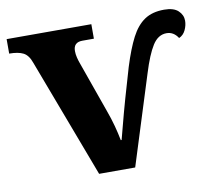

<svg xmlns="http://www.w3.org/2000/svg" viewBox="-65 -617 776 692"><g transform="rotate(-10 322.5 -271.0)"><path d="M80 -435Q70 -464 51.5 -473.5Q33 -483 0 -483V-536H310V-483H268Q235 -483 235 -451Q235 -439 238 -427Q241 -415 244 -407L311 -218Q322 -188 329.5 -160Q337 -132 342 -106H345Q349 -120 359 -159Q369 -198 384 -251Q399 -304 416 -361Q436 -425 456.5 -464.5Q477 -504 505.5 -523Q534 -542 577 -542Q612 -542 628.5 -526.5Q645 -511 645 -490Q645 -473 637 -456Q629 -439 613 -432Q597 -457 571 -457Q540 -457 519.5 -424.5Q499 -392 479 -327L376 0H244Z"/></g></svg>

Font: NotoSerif-Bold
Style: Regular
Weight: 700
Designer: Monotype Design Team
Foundry: Monotype Imaging Inc.
Version: Version 2.007; ttfautohint (v1.8) -l 8 -r 50 -G 200 -x 14 -D